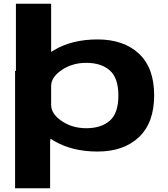

<svg xmlns="http://www.w3.org/2000/svg" viewBox="-20 -805 896 1025"><path d="M60.5 200H247.5V-426.5H60.5ZM65 0H242L253 -97V-785H65ZM500.5 4Q640.5 4 721.8 -73Q803 -150 803 -296Q803 -442.5 721.8 -518.5Q640.5 -594.5 500.5 -594.5Q365.5 -594.5 269.2 -537.8Q173 -481 173 -431.5L253 -346Q253 -393 309.5 -431.2Q366 -469.5 440.5 -469.5Q520.5 -469.5 566.2 -429Q612 -388.5 612 -295Q612 -201 566.2 -160.8Q520.5 -120.5 440.5 -120.5Q366 -120.5 309.5 -158.8Q253 -197 253 -245L173 -158.5Q173 -109 269.2 -52.5Q365.5 4 500.5 4Z"/></svg>

Font: Anybody Expanded
Style: Bold
Weight: 700
Width: 7
Designer: Tyler Finck
Foundry: Etcetera Type Company
Version: Version 1.113;gftools[0.9.25]